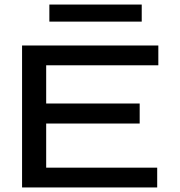

<svg xmlns="http://www.w3.org/2000/svg" viewBox="-20 -824 790 844"><path d="M77 0V-624H676V-537H183V-369H594V-281H183V-87H671V0ZM197 -729V-804H603V-729Z"/></svg>

Font: Inconsolata ExtraExpanded SemiBold
Style: Regular
Weight: 600
Width: 8
Monospace: yes
Designer: Raph Levien, Cyreal, Brenton Simpson
Foundry: Raph Levien, Cyreal, Google
Version: Version 3.001; ttfautohint (v1.8.2.53-6de2)